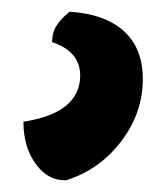

<svg xmlns="http://www.w3.org/2000/svg" viewBox="-20 20 284 328"><path d="M99 40Q160 44 192 73.5Q224 103 224 155Q224 213 187 261.5Q150 310 93 328Q62 329 41 300Q20 271 20 228Q70 220 93.5 200Q117 180 117 149Q117 108 69 92Q69 76 76.5 64Q84 52 99 40Z"/></svg>

Font: Merienda Black
Style: Regular
Weight: 900
Designer: Eduardo Rodriguez Tunni
Foundry: Eduardo Rodriguez Tunni
Version: Version 2.001